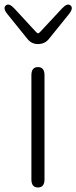

<svg xmlns="http://www.w3.org/2000/svg" viewBox="-39 -830 338 850"><path d="M129 0Q100 0 100 -36V-497Q100 -533 129 -533Q158 -533 158 -497V-36Q158 0 129 0ZM129 -635Q101 -635 83 -657L-5 -766Q-28 -794 -13 -806Q1 -818 25 -792L119 -690Q127 -682 129.5 -682Q132 -682 140 -690L235 -792Q259 -818 273 -806Q288 -794 265 -766L177 -657Q159 -635 129 -635Z"/></svg>

Font: Resource Han Rounded JP Light
Style: Regular
Weight: 300
Designer: Cyano Hao (round all glyphs); Ryoko NISHIZUKA 西塚涼子 (kana, bopomofo & ideographs); Paul D. Hunt (Latin, Greek & Cyrillic)
Foundry: Cyano Hao
Version: 0.990